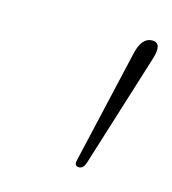

<svg xmlns="http://www.w3.org/2000/svg" viewBox="-56 -817 327 365"><g transform="rotate(15 108.0 -634.5)"><path d="M129.5 -500Q119.5 -500 122.5 -512L174 -736Q181.5 -769 202 -769Q222.5 -769 212 -736L142 -512Q138 -500 129.5 -500Z"/></g></svg>

Font: Fraunces 72pt Soft Thin
Style: Italic
Weight: 100
Italic angle: -16°
Version: Version 1.000;[0bf87f6ff]